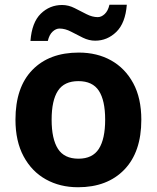

<svg xmlns="http://www.w3.org/2000/svg" viewBox="-20 -777 659 807"><path d="M574 -273.7Q574 -138 502.5 -64Q431 10 308 10Q232.1 10 172.8 -23.1Q113.4 -56.2 79.2 -119.8Q45 -183.4 45 -274Q45 -410 116 -483Q187 -556 311 -556Q388.4 -556 447.2 -523Q506 -490 540 -427.3Q574 -364.5 574 -273.7ZM197 -274Q197 -193 223.5 -151.5Q250 -110 309.9 -110Q369 -110 395.5 -151.5Q422 -193 422 -274Q422 -355 395.5 -395.5Q369 -436 309.5 -436Q250 -436 223.5 -395.5Q197 -355 197 -274ZM108 -605Q114 -683 151.5 -719.5Q189 -756 241 -756Q268 -756 293.5 -743Q319 -730 343.5 -717.5Q368 -705 391 -705Q406 -705 420 -718Q434 -731 440 -757H513Q507 -680 469 -643Q431 -606 380 -606Q354 -606 328.5 -618.5Q303 -631 278.5 -644Q254 -657 230 -657Q215 -657 201 -644Q187 -631 181 -605Z"/></svg>

Font: Noto Naskh Arabic
Style: Regular
Weight: 400
Designer: Monotype Design Team, David Williams, Mohamad Dakak and Nizar Qandah
Foundry: Monotype Imaging Inc.
Version: Version 2.013